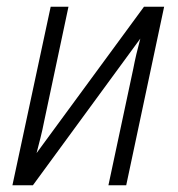

<svg xmlns="http://www.w3.org/2000/svg" viewBox="-20 -552 530 572"><path d="M78 0 398 -437Q385 -389 377 -347L303 0H356L469 -532H409L89 -96Q94 -115 100.5 -141Q107 -167 111 -188L184 -532H131L17 0Z"/></svg>

Font: Noto Sans UI SemiCondensed Light
Style: Italic
Weight: 300
Width: 4
Designer: Monotype Design Team
Foundry: Monotype Imaging Inc.
Version: 1.001